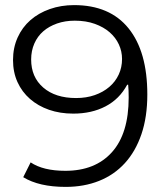

<svg xmlns="http://www.w3.org/2000/svg" viewBox="-20 -726 649 752"><path d="M478 -394Q448 -338 393.5 -309.5Q339 -281 267 -281Q215 -281 172 -296Q129 -311 97.5 -338.5Q66 -366 48.5 -404.5Q31 -443 31 -491Q31 -539 49 -579Q67 -619 99 -647Q131 -675 175 -690.5Q219 -706 270 -706Q410 -706 483.5 -615Q557 -524 557 -356Q557 -268 534 -200.5Q511 -133 469 -87Q427 -41 368 -17.5Q309 6 237 6Q133 6 71 -32L100 -90Q149 -57 236 -57Q353 -57 418.5 -130Q484 -203 484 -344Q484 -356 483.5 -371Q483 -386 482 -394ZM458 -495Q458 -525 445.5 -552Q433 -579 409.5 -599.5Q386 -620 351.5 -632.5Q317 -645 273 -645Q235 -645 203.5 -634Q172 -623 149.5 -603.5Q127 -584 114.5 -555.5Q102 -527 102 -493Q102 -424 149.5 -383Q197 -342 278 -342Q318 -342 351 -353.5Q384 -365 408 -385.5Q432 -406 445 -434Q458 -462 458 -495Z"/></svg>

Font: CMG Sans
Style: Regular
Weight: 400
Designer: Julieta Ulanovsky
Foundry: Julieta Ulanovsky
Version: Version 7.200